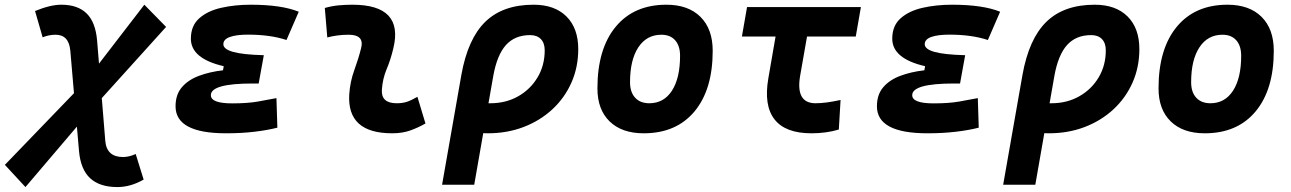

<svg xmlns="http://www.w3.org/2000/svg" viewBox="-100 -547 5393 802"><path d="M6.3 234.4 -79.6 141.6 209 -157.7 193.8 -334.5Q188 -401.9 132.3 -401.9Q104.5 -401.9 78.1 -391.1L46.4 -501Q110.4 -527.3 156.2 -527.3Q224.6 -527.3 262 -490.7Q299.3 -454.1 305.7 -376.5L313.5 -281.2L502.9 -527.3L593.8 -434.6L325.2 -137.2L339.8 42Q345.7 108.9 414.1 108.9Q439.5 108.9 466.8 96.2L500 203.1Q445.3 234.4 390.1 234.4Q316.9 234.4 276.9 197.8Q236.8 161.1 230 83.5L221.2 -18.1Z M844.2 9.8Q633.3 9.8 633.3 -103Q633.3 -151.9 659.7 -182.6Q686 -213.4 731 -230.2Q775.9 -247.1 831.5 -253.4L834.5 -270.5Q697.3 -302.2 697.3 -385.3Q697.3 -439.5 732.2 -470.5Q767.1 -501.5 824 -514.4Q880.9 -527.3 946.8 -527.3Q1075.7 -527.3 1147.9 -498L1096.7 -379.9Q1029.3 -402.3 935.5 -402.3Q887.7 -402.3 860.4 -392.6Q833 -382.8 833 -362.3Q833 -341.8 873.3 -330.3Q913.6 -318.8 1002 -316.4L980.5 -198.2H955.1Q780.8 -198.2 780.8 -149.4Q780.8 -115.2 870.1 -115.2Q933.6 -115.2 977.1 -122.8Q1020.5 -130.4 1054.7 -137.2L1058.6 -13.7Q1016.1 -2.9 962.2 3.4Q908.2 9.8 844.2 9.8Z M1643.6 -142.6 1677.2 -31.2Q1647.5 -14.2 1614.3 -2.2Q1581.1 9.8 1538.1 9.8Q1348.6 9.8 1358.9 -153.3Q1362.3 -205.6 1379.9 -253.9Q1397.5 -302.2 1408.2 -345.2Q1423.3 -401.9 1356.4 -401.9Q1310.1 -401.9 1267.1 -390.6L1256.8 -513.7Q1285.6 -522 1314.5 -524.7Q1343.3 -527.3 1372.1 -527.3Q1587.4 -527.3 1543 -345.2Q1531.7 -297.4 1515.1 -258.3Q1498.5 -219.2 1495.1 -172.4Q1491.2 -115.7 1557.1 -115.7Q1581.5 -115.7 1599.9 -121.8Q1618.2 -127.9 1643.6 -142.6Z M2128.9 -527.3Q2216.8 -527.3 2266.1 -478.3Q2315.4 -429.2 2315.4 -341.8Q2315.4 -266.6 2287.1 -202.4Q2258.8 -138.2 2207.5 -90.6Q2156.2 -43 2087.4 -16.6Q2018.6 9.8 1937.5 9.8Q1928.2 9.8 1918.5 9.3L1880.9 224.6H1746.6L1827.1 -233.9Q1854 -384.8 1927.2 -456.1Q2000.5 -527.3 2128.9 -527.3ZM1960.4 -229.5 1940.4 -115.7Q1944.3 -115.7 1948.2 -115.7Q2013.2 -115.7 2064.5 -144.8Q2115.7 -173.8 2145.5 -223.9Q2175.3 -273.9 2175.3 -336.9Q2175.3 -367.2 2159.2 -383.8Q2143.1 -400.4 2114.3 -400.4Q2050.8 -400.4 2013.4 -358.9Q1976.1 -317.4 1960.4 -229.5Z M2588.9 9.8Q2497.6 9.8 2446.5 -39.8Q2395.5 -89.4 2395.5 -177.7Q2395.5 -342.8 2471.7 -435.1Q2547.9 -527.3 2683.6 -527.3Q2774.9 -527.3 2825.9 -476.6Q2877 -425.8 2877 -335Q2877 -172.4 2800.8 -81.3Q2724.6 9.8 2588.9 9.8ZM2612.3 -115.7Q2672.9 -115.7 2706.8 -168.2Q2740.7 -220.7 2740.7 -314Q2740.7 -355.5 2720.2 -378.7Q2699.7 -401.9 2662.6 -401.9Q2601.1 -401.9 2566.4 -349.4Q2531.7 -296.9 2531.7 -203.6Q2531.7 -162.1 2553 -138.9Q2574.2 -115.7 2612.3 -115.7Z M3289.6 9.8Q3180.7 9.8 3135.3 -48.3Q3089.8 -106.4 3109.4 -219.7L3139.6 -394.5H2999L3020.5 -517.6H3496.1L3474.6 -394.5H3271L3242.7 -232.9Q3221.7 -115.7 3306.6 -115.7Q3348.6 -115.7 3411.1 -129.4L3403.8 -5.9Q3351.1 9.8 3289.6 9.8Z M3773.9 9.8Q3563 9.8 3563 -103Q3563 -151.9 3589.4 -182.6Q3615.7 -213.4 3660.6 -230.2Q3705.6 -247.1 3761.2 -253.4L3764.2 -270.5Q3627 -302.2 3627 -385.3Q3627 -439.5 3661.9 -470.5Q3696.8 -501.5 3753.7 -514.4Q3810.5 -527.3 3876.5 -527.3Q4005.4 -527.3 4077.6 -498L4026.4 -379.9Q3959 -402.3 3865.2 -402.3Q3817.4 -402.3 3790 -392.6Q3762.7 -382.8 3762.7 -362.3Q3762.7 -341.8 3803 -330.3Q3843.3 -318.8 3931.6 -316.4L3910.2 -198.2H3884.8Q3710.4 -198.2 3710.4 -149.4Q3710.4 -115.2 3799.8 -115.2Q3863.3 -115.2 3906.7 -122.8Q3950.2 -130.4 3984.4 -137.2L3988.3 -13.7Q3945.8 -2.9 3891.8 3.4Q3837.9 9.8 3773.9 9.8Z M4472.7 -527.3Q4560.5 -527.3 4609.9 -478.3Q4659.2 -429.2 4659.2 -341.8Q4659.2 -266.6 4630.9 -202.4Q4602.5 -138.2 4551.3 -90.6Q4500 -43 4431.2 -16.6Q4362.3 9.8 4281.2 9.8Q4272 9.8 4262.2 9.3L4224.6 224.6H4090.3L4170.9 -233.9Q4197.8 -384.8 4271 -456.1Q4344.2 -527.3 4472.7 -527.3ZM4304.2 -229.5 4284.2 -115.7Q4288.1 -115.7 4292 -115.7Q4356.9 -115.7 4408.2 -144.8Q4459.5 -173.8 4489.3 -223.9Q4519 -273.9 4519 -336.9Q4519 -367.2 4502.9 -383.8Q4486.8 -400.4 4458 -400.4Q4394.5 -400.4 4357.2 -358.9Q4319.8 -317.4 4304.2 -229.5Z M4932.6 9.8Q4841.3 9.8 4790.3 -39.8Q4739.3 -89.4 4739.3 -177.7Q4739.3 -342.8 4815.4 -435.1Q4891.6 -527.3 5027.3 -527.3Q5118.7 -527.3 5169.7 -476.6Q5220.7 -425.8 5220.7 -335Q5220.7 -172.4 5144.5 -81.3Q5068.4 9.8 4932.6 9.8ZM4956.1 -115.7Q5016.6 -115.7 5050.5 -168.2Q5084.5 -220.7 5084.5 -314Q5084.5 -355.5 5064 -378.7Q5043.5 -401.9 5006.3 -401.9Q4944.8 -401.9 4910.2 -349.4Q4875.5 -296.9 4875.5 -203.6Q4875.5 -162.1 4896.7 -138.9Q4918 -115.7 4956.1 -115.7Z"/></svg>

Font: Cascadia Mono
Style: Bold Italic
Weight: 700
Italic angle: -10°
Monospace: yes
Designer: Aaron Bell
Foundry: Saja Typeworks
Version: Version 2404.023; ttfautohint (v1.8.4)